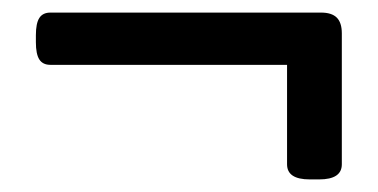

<svg xmlns="http://www.w3.org/2000/svg" viewBox="-20 -361 600 305"><path d="M436 -100V-258H60Q48 -258 42.5 -266.5Q37 -275 37 -294V-305Q37 -324 42.5 -332.5Q48 -341 60 -341H490Q507 -341 515 -333Q523 -325 523 -308V-100Q523 -76 487 -76H472Q436 -76 436 -100Z"/></svg>

Font: Asap-Medium
Style: Regular
Weight: 500
Designer: Pablo Cosgaya
Foundry: Omnibus-Type
Version: Version 2.000; ttfautohint (v1.8)